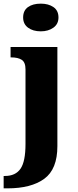

<svg xmlns="http://www.w3.org/2000/svg" viewBox="-43 -794 426 1054"><path d="M84 -698Q84 -736 110.5 -755Q137 -774 181 -774Q223 -774 250.5 -755Q278 -736 278 -698Q278 -662 250 -642Q222 -622 181 -622Q138 -622 111 -642Q84 -662 84 -698ZM-23 172H-16Q42 172 69.5 132.5Q97 93 97 -4V-413Q97 -452 76.5 -465.5Q56 -479 18 -479H15V-536H272V8Q272 135 200 187.5Q128 240 -2 240H-23Z"/></svg>

Font: Noto Serif ExtraBold
Style: Regular
Weight: 800
Designer: Monotype Design Team
Foundry: Monotype Imaging Inc.
Version: Version 1.001